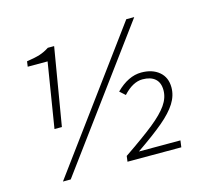

<svg xmlns="http://www.w3.org/2000/svg" viewBox="-105 -876 1187 1027"><g transform="rotate(-15 488.5 -362.5)"><path d="M674 -738H718L165 13H122ZM768 -320Q768 -362 743.5 -383.5Q719 -405 674 -405Q620 -405 567 -347L537 -374Q605 -442 677 -442Q738 -442 775.5 -410.5Q813 -379 813 -323Q813 -278 786.5 -236Q760 -194 705.5 -148Q651 -102 556 -37H786L781 0H483L487 -31Q596 -105 654.5 -152Q713 -199 740.5 -238.5Q768 -278 768 -320ZM209 -629H99L103 -658Q150 -665 176.5 -673.5Q203 -682 229 -699H264L192 -270H151Z"/></g></svg>

Font: Nebula Sans Light
Style: Regular
Weight: 300
Italic angle: -9°
Designer: Paul D. Hunt for Adobe (as Source Sans)
Foundry: Nebula Entertainment & Broadcasting LLC
Version: Version 1.010